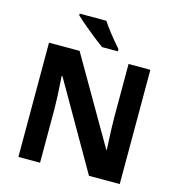

<svg xmlns="http://www.w3.org/2000/svg" viewBox="-131 -1045 1075 1159"><g transform="rotate(15 406.5 -465.5)"><path d="M504.9 -771V-784.2C448.7 -849.1 410.6 -898.4 390.1 -931.2H223.1V-920.9C245.1 -899.4 276.4 -872.6 315.9 -840.8C355.5 -808.6 385.7 -785.2 406.2 -771ZM723.1 -713.9H586.9V-376C586.9 -337.4 589.4 -272 594.2 -179.2H590.8L280.8 -713.9H89.8V0H225.1V-335.9C225.1 -376.5 222.2 -444.8 215.8 -540H220.2L530.8 0H723.1Z"/></g></svg>

Font: Noto Reveo Sans
Style: Bold
Weight: 700
Designer: Monotype Design team
Foundry: Monotype Imaging Inc.
Version: Version 1.04